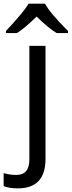

<svg xmlns="http://www.w3.org/2000/svg" viewBox="-75 -786 391 1046"><path d="M172.9 80.1Q172.9 240.2 22 240.2Q-23.9 240.2 -55.2 228V157.2Q-21.5 167 13.7 167Q85 167 85 83V-536.1H172.9ZM295.4 -606H233.4Q189.5 -631.8 124.5 -695.8Q60.5 -633.3 17.6 -606H-42.5V-617.2Q57.1 -723.6 80.6 -766.1H170.4Q195.8 -716.8 295.4 -617.2Z"/></svg>

Font: NotoSans
Style: Regular
Weight: 400
Designer: Monotype Design team
Foundry: Monotype Imaging Inc.
Version: Version 1.04